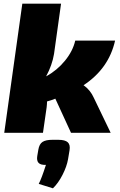

<svg xmlns="http://www.w3.org/2000/svg" viewBox="-20 -720 649 1041"><path d="M388 -500H604Q570 -348 433 -258Q470 -232 489 -189L580 0H365L280 -185Q258 -176 235 -170Q235 -157 233 -139L213 0H3L101 -700H311L273 -428Q263 -367 230 -306Q289 -338 332 -390.5Q375 -443 388 -500ZM264 38H296Q333 38 347.5 51.5Q362 65 357 95L349 143Q342 183 319 228Q296 273 267 301L190 277Q205 249 229 174Q200 175 189 163Q178 151 182 126L188 91Q193 61 210.5 49.5Q228 38 264 38Z"/></svg>

Font: Exo 2.0 Black
Style: Italic
Weight: 900
Italic angle: -8°
Designer: Natanael Gama
Version: Version 1.001;PS 001.001;hotconv 1.0.70;makeotf.lib2.5.58329